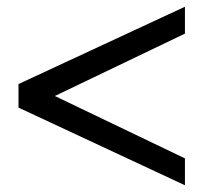

<svg xmlns="http://www.w3.org/2000/svg" viewBox="-20 -620 605 571"><path d="M35 -370 530 -600V-520L67 -298V-371L530 -149V-69L35 -300Z"/></svg>

Font: Alkalami
Style: Regular
Weight: 400
Designer: Becca Hirsbrunner Spalinger
Foundry: SIL International
Version: Version 2.000